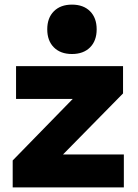

<svg xmlns="http://www.w3.org/2000/svg" viewBox="-20 -815 598 835"><path d="M35.2 0V-117.2L296.4 -384.8H49.8V-527.3H515.1V-408.7L253.9 -143.1H518.6V0ZM293 -580.1Q243.2 -580.1 214.4 -608.9Q185.5 -637.7 185.5 -687.5Q185.5 -737.3 214.4 -766.1Q243.2 -794.9 293 -794.9Q342.8 -794.9 371.6 -766.1Q400.4 -737.3 400.4 -687.5Q400.4 -637.7 371.6 -608.9Q342.8 -580.1 293 -580.1Z"/></svg>

Font: Schibsted Grotesk ExtraBold
Style: Regular
Weight: 800
Designer: Bakken & Baeck AS, Henrik Kongsvoll
Foundry: Schibsted ASA
Version: Version 1.100; ttfautohint (v1.8.4.7-5d5b);gftools[0.9.25]